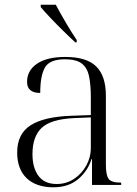

<svg xmlns="http://www.w3.org/2000/svg" viewBox="-20 -786 582 816"><path d="M207 10Q134 10 93.5 -28.5Q53 -67 53 -138Q53 -217 110 -253.5Q167 -290 283 -294L366 -297V-372Q366 -425 358.5 -461.5Q351 -498 327.5 -516Q304 -534 256 -534Q191 -534 171 -499Q151 -464 151 -391Q95 -391 95 -438Q95 -486 137 -515Q179 -544 258 -544Q348 -544 389 -503.5Q430 -463 430 -379V-86Q430 -41 442 -25.5Q454 -10 491 -10H495V0H371V-110H369Q353 -59 312 -24.5Q271 10 207 10ZM221 -4Q262 -4 295 -26Q328 -48 347 -83Q366 -118 366 -155V-287L293 -284Q195 -279 156.5 -242Q118 -205 118 -131Q118 -73 143.5 -38.5Q169 -4 221 -4ZM300 -606Q277 -627 248 -655.5Q219 -684 193 -711.5Q167 -739 153 -756V-766H217Q235 -732 260 -689.5Q285 -647 306 -616V-606Z"/></svg>

Font: Noto Serif Display Light
Style: Regular
Weight: 300
Designer: Monotype Design Team
Foundry: Monotype Imaging Inc.
Version: Version 2.009